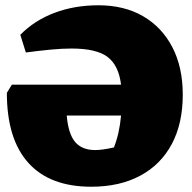

<svg xmlns="http://www.w3.org/2000/svg" viewBox="-20 -694 728 728"><path d="M326 14Q169 14 87.5 -76.5Q6 -167 6 -342L25 -373H439Q430 -446 388 -478Q346 -510 251 -510Q216 -510 173.5 -506Q131 -502 78 -495L57 -562Q111 -617 187 -645.5Q263 -674 353 -674Q451 -674 522.5 -632.5Q594 -591 633.5 -515Q673 -439 673 -335Q673 -226 631.5 -148Q590 -70 512 -28Q434 14 326 14ZM412 -135Q433 -188 439 -256H233Q239 -186 265 -155.5Q291 -125 341 -125Q368 -125 412 -135Z"/></svg>

Font: Piazzolla SC Black
Style: Regular
Weight: 900
Designer: Juan Pablo del Peral
Foundry: Huerta Tipografica
Version: Version 1.330